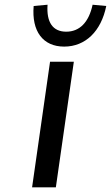

<svg xmlns="http://www.w3.org/2000/svg" viewBox="-20 -804 476 824"><path d="M219.7 0 296.9 -539.1H194.8L117.7 0ZM255.4 -604C346.7 -604 414.1 -669.9 436 -778.3L377.4 -783.7C361.3 -708.5 321.8 -668 264.2 -668C206.5 -668 178.7 -708.5 184.1 -783.7L124.5 -778.3C115.2 -669.9 164.1 -604 255.4 -604Z"/></svg>

Font: Winston
Style: Italic
Weight: 400
Italic angle: -8.13011°
Designer: Vernon Adams, Kim Jin-seong, David Berlow, Cristiano Sobral
Foundry: The Winston Project Authors
Version: Version 3.004